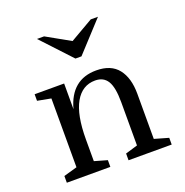

<svg xmlns="http://www.w3.org/2000/svg" viewBox="-133 -871 954 991"><g transform="rotate(-20 344.0 -375.0)"><path d="M67 -486H229V-345Q269 -493 407 -493Q488 -493 527 -443.5Q566 -394 566 -307V-59L643 -37V0H406V-37L473 -57V-295Q473 -376 451.5 -411Q430 -446 384 -446Q313 -446 274.5 -378.5Q236 -311 236 -176V-57L306 -37V0H67V-37L141 -58V-436L67 -450ZM328 -587 176 -750H215L345 -677L471 -750H511L361 -587Z"/></g></svg>

Font: Ledger
Style: Regular
Weight: 400
Designer: Denis Masharov
Foundry: Denis Masharov
Version: 1.001